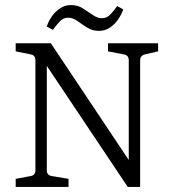

<svg xmlns="http://www.w3.org/2000/svg" viewBox="-20 -739 684 759"><path d="M553 -524Q534 -519 534 -501V0H485L144 -510L165 -513V-66Q165 -46 185 -43L251 -32V0H42V-32L101 -43Q120 -46 120 -66V-501Q120 -521 101 -524L42 -536V-568H181L510 -75L489 -70V-501Q489 -521 469 -524L407 -536V-568H605V-536ZM371 -617Q345 -617 324.5 -630Q304 -643 286 -656Q268 -669 249 -669Q229 -669 214.5 -652.5Q200 -636 189 -621L165 -634Q171 -654 184.5 -673.5Q198 -693 217.5 -706Q237 -719 261 -719Q287 -719 307.5 -706Q328 -693 346.5 -680Q365 -667 383 -667Q403 -667 418 -683.5Q433 -700 443 -715L467 -702Q461 -683 447.5 -663Q434 -643 414.5 -630Q395 -617 371 -617Z"/></svg>

Font: Rasa Light
Style: Regular
Weight: 300
Designer: Anna Giedrys (Yrsa+Rasa design), David Brezina (Yrsa art-direction, Rasa art-direction, design)
Foundry: Rosetta Type Foundry
Version: Version 2.004